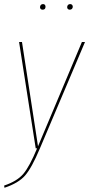

<svg xmlns="http://www.w3.org/2000/svg" viewBox="-32 -723 434 936"><path d="M175.8 -675.8Q169.9 -675.8 166.5 -679.2Q163.1 -682.6 163.1 -688Q163.1 -694.3 167 -698.7Q170.9 -703.1 177.7 -703.1Q183.6 -703.1 186.8 -699.5Q189.9 -695.8 189.9 -690.4Q189.9 -675.8 175.8 -675.8ZM308.1 -675.8Q302.2 -675.8 298.8 -679.2Q295.4 -682.6 295.4 -688Q295.4 -694.3 299.3 -698.7Q303.2 -703.1 310.1 -703.1Q315.9 -703.1 319.3 -699.5Q322.8 -695.8 322.8 -690.4Q322.8 -684.1 318.8 -679.9Q314.9 -675.8 308.1 -675.8ZM382.3 -518.1 162.1 1.5Q122.6 95.7 90.1 132.8Q57.6 169.9 -10.3 192.4L-11.7 181.6Q51.8 160.2 82 124.3Q112.3 88.4 148.9 0H142.1L61 -518.1H75.2L153.3 -9.8L367.2 -518.1Z"/></svg>

Font: Fira Sans Compressed Hair
Style: Italic
Weight: 100
Width: 3
Italic angle: -8°
Designer: Carrois Corporate & Edenspiekermann AG
Foundry: Carrois Corporate GbR & Edenspiekermann AG
Version: Version 4.203;PS 004.203;hotconv 1.0.88;makeotf.lib2.5.64775